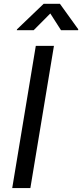

<svg xmlns="http://www.w3.org/2000/svg" viewBox="-20 -962 420 982"><path d="M255.9 -727.5 135.3 0H42.5L163.1 -727.5ZM152.3 -807.6H65.9L66.9 -812L203.1 -942.4H286.6L380.4 -812L379.4 -807.6H292L237.3 -893.1Z"/></svg>

Font: Inter Variable
Style: Italic
Weight: 400
Italic angle: -9.39999°
Designer: Rasmus Andersson
Foundry: rsms
Version: Version 4.001;git-9221beed3